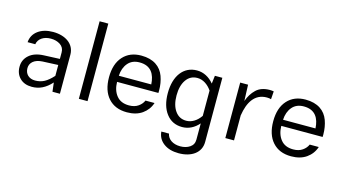

<svg xmlns="http://www.w3.org/2000/svg" viewBox="-98 -1080 3022 1689"><g transform="rotate(15 1413.0 -235.5)"><path d="M457.5 -355C457.5 -454.1 371.1 -509.8 260.3 -509.8C204.1 -509.8 158.7 -496.6 123.5 -470.7C87.9 -444.3 68.8 -409.2 65.4 -364.7H135.3C139.2 -389.6 152.3 -410.2 174.3 -425.3C196.3 -440.4 223.6 -447.8 256.3 -447.8C289.1 -447.8 317.9 -439.9 341.8 -424.3C365.7 -408.2 377.9 -385.3 377.9 -355V-295.9L231.4 -289.6C175.3 -287.1 131.3 -272 100.1 -244.1C68.4 -216.3 52.7 -180.7 52.7 -138.2C52.7 -95.2 66.4 -60.5 93.3 -34.2C120.1 -7.8 156.2 5.4 201.7 5.4C268.6 5.4 325.7 -21.5 379.9 -82L389.6 0H457.5ZM123 -144C123 -194.3 163.6 -231 236.3 -234.4L377.9 -240.7V-141.6C350.1 -110.8 323.7 -88.9 299.3 -75.7C274.4 -62.5 246.6 -55.7 215.8 -55.7C158.7 -55.7 123 -91.3 123 -144Z M709 -706.1H629.9V0H709Z M1292.5 -231C1293 -238.3 1293 -245.1 1293 -252.4C1293 -299.3 1285.6 -342.3 1271.5 -381.3C1242.7 -459.5 1175.3 -509.8 1064 -509.8C994.1 -509.8 939 -487.3 898.4 -442.4C857.4 -397 836.9 -334 836.9 -252.4C836.9 -171.4 857.4 -108.4 897.9 -63C938.5 -17.6 994.6 5.4 1067.4 5.4C1122.6 5.4 1168.9 -7.3 1206.1 -33.2C1242.7 -59.1 1268.6 -93.3 1282.7 -136.7H1200.2C1190.9 -115.2 1175.8 -96.7 1153.8 -81.5C1131.8 -65.9 1104 -58.1 1069.8 -58.1C1019.5 -58.1 981.9 -74.2 956.1 -106.4C930.2 -138.2 917 -179.7 916 -231ZM917 -287.1C919.4 -334.5 933.6 -373.5 959 -403.3C984.4 -433.1 1019.5 -447.8 1064.5 -447.8C1168.9 -447.8 1207.5 -378.4 1212.4 -287.1Z M1372.6 -252C1372.6 -173.8 1390.1 -111.3 1425.8 -64.9C1460.9 -18.6 1509.3 4.9 1570.3 4.9C1629.4 4.9 1680.7 -21.5 1721.7 -68.8V79.1C1721.7 109.9 1709.5 132.8 1685.5 148.9C1661.6 165 1632.3 172.9 1598.6 172.9C1531.7 172.9 1483.4 139.6 1475.1 90.3H1405.3C1408.7 134.3 1428.2 169.4 1463.4 195.8C1498.5 222.2 1544.4 235.4 1601.6 235.4C1715.8 235.4 1801.3 178.7 1801.3 79.1V-505.4H1733.4L1724.6 -432.6C1683.1 -481.9 1631.3 -510.3 1570.8 -510.3C1448.2 -510.3 1372.6 -408.7 1372.6 -252ZM1452.1 -252C1452.1 -311 1464.4 -358.4 1489.3 -394C1514.2 -429.7 1547.9 -447.3 1591.3 -447.3C1642.1 -447.3 1688.5 -416 1721.7 -367.7V-137.2C1688.5 -88.9 1642.6 -58.1 1591.3 -58.1C1547.9 -58.1 1514.2 -75.7 1489.3 -111.3C1464.4 -146.5 1452.1 -193.4 1452.1 -252Z M1963.9 0H2043V-230.5L2043.5 -230C2062 -348.6 2113.3 -439.5 2225.1 -439.5C2241.2 -439.5 2254.4 -437.5 2263.7 -434.1L2269 -506.8C2257.8 -508.8 2245.6 -510.3 2233.4 -510.3C2181.2 -510.3 2139.6 -496.1 2109.4 -467.3C2079.1 -438.5 2056.2 -401.9 2041 -358.4L2035.6 -505.4H1963.9Z M2788.1 -231C2788.6 -238.3 2788.6 -245.1 2788.6 -252.4C2788.6 -299.3 2781.2 -342.3 2767.1 -381.3C2738.3 -459.5 2670.9 -509.8 2559.6 -509.8C2489.7 -509.8 2434.6 -487.3 2394 -442.4C2353 -397 2332.5 -334 2332.5 -252.4C2332.5 -171.4 2353 -108.4 2393.6 -63C2434.1 -17.6 2490.2 5.4 2563 5.4C2618.2 5.4 2664.6 -7.3 2701.7 -33.2C2738.3 -59.1 2764.2 -93.3 2778.3 -136.7H2695.8C2686.5 -115.2 2671.4 -96.7 2649.4 -81.5C2627.4 -65.9 2599.6 -58.1 2565.4 -58.1C2515.1 -58.1 2477.5 -74.2 2451.7 -106.4C2425.8 -138.2 2412.6 -179.7 2411.6 -231ZM2412.6 -287.1C2415 -334.5 2429.2 -373.5 2454.6 -403.3C2480 -433.1 2515.1 -447.8 2560.1 -447.8C2664.6 -447.8 2703.1 -378.4 2708 -287.1Z"/></g></svg>

Font: Estedad Regular
Style: Regular
Weight: 400
Designer: Amin Abedi
Version: Version 7.3